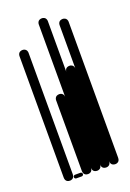

<svg xmlns="http://www.w3.org/2000/svg" viewBox="-93 -459 336 497"><g transform="rotate(-20 75.0 -210.0)"><path d="M0 -13H25V-348H0ZM13 -25Q9 -25 6 -23.5Q3 -22 1.5 -19Q0 -16 0 -13Q0 -9 1.5 -6Q3 -3 6 -1.5Q9 0 13 0Q16 0 19 -1.5Q22 -3 23.5 -6Q25 -9 25 -13Q25 -16 23.5 -19Q22 -22 19 -23.5Q16 -25 13 -25ZM13 -360Q9 -360 6 -358.5Q3 -357 1.5 -354Q0 -351 0 -348Q0 -344 1.5 -341Q3 -338 6 -336.5Q9 -335 13 -335Q16 -335 19 -336.5Q22 -338 23.5 -341Q25 -344 25 -348Q25 -351 23.5 -354Q22 -357 19 -358.5Q16 -360 13 -360Z M30 -10Q28 -10 26.5 -8.5Q25 -7 25 -5Q25 -3 26.5 -1.5Q28 0 30 0H45Q47 0 48.5 -1.5Q50 -3 50 -5Q50 -7 48.5 -8.5Q47 -10 45 -10Z M50 -13H75V-208H50ZM63 -25Q59 -25 56 -23.5Q53 -22 51.5 -19Q50 -16 50 -13Q50 -9 51.5 -6Q53 -3 56 -1.5Q59 0 63 0Q66 0 69 -1.5Q72 -3 73.5 -6Q75 -9 75 -13Q75 -16 73.5 -19Q72 -22 69 -23.5Q66 -25 63 -25ZM63 -220Q59 -220 56 -218.5Q53 -217 51.5 -214Q50 -211 50 -208Q50 -204 51.5 -201Q53 -198 56 -196.5Q59 -195 63 -195Q66 -195 69 -196.5Q72 -198 73.5 -201Q75 -204 75 -208Q75 -211 73.5 -214Q72 -217 69 -218.5Q66 -220 63 -220Z M75 -13H100V-408H75ZM88 -25Q84 -25 81 -23.5Q78 -22 76.5 -19Q75 -16 75 -13Q75 -9 76.5 -6Q78 -3 81 -1.5Q84 0 88 0Q91 0 94 -1.5Q97 -3 98.5 -6Q100 -9 100 -13Q100 -16 98.5 -19Q97 -22 94 -23.5Q91 -25 88 -25ZM88 -420Q84 -420 81 -418.5Q78 -417 76.5 -414Q75 -411 75 -408Q75 -404 76.5 -401Q78 -398 81 -396.5Q84 -395 88 -395Q91 -395 94 -396.5Q97 -398 98.5 -401Q100 -404 100 -408Q100 -411 98.5 -414Q97 -417 94 -418.5Q91 -420 88 -420Z M100 -13H125V-268H100ZM113 -25Q109 -25 106 -23.5Q103 -22 101.5 -19Q100 -16 100 -13Q100 -9 101.5 -6Q103 -3 106 -1.5Q109 0 113 0Q116 0 119 -1.5Q122 -3 123.5 -6Q125 -9 125 -13Q125 -16 123.5 -19Q122 -22 119 -23.5Q116 -25 113 -25ZM113 -280Q109 -280 106 -278.5Q103 -277 101.5 -274Q100 -271 100 -268Q100 -264 101.5 -261Q103 -258 106 -256.5Q109 -255 113 -255Q116 -255 119 -256.5Q122 -258 123.5 -261Q125 -264 125 -268Q125 -271 123.5 -274Q122 -277 119 -278.5Q116 -280 113 -280Z M125 -13H150V-388H125ZM138 -25Q134 -25 131 -23.5Q128 -22 126.5 -19Q125 -16 125 -13Q125 -9 126.5 -6Q128 -3 131 -1.5Q134 0 138 0Q141 0 144 -1.5Q147 -3 148.5 -6Q150 -9 150 -13Q150 -16 148.5 -19Q147 -22 144 -23.5Q141 -25 138 -25ZM138 -400Q134 -400 131 -398.5Q128 -397 126.5 -394Q125 -391 125 -388Q125 -384 126.5 -381Q128 -378 131 -376.5Q134 -375 138 -375Q141 -375 144 -376.5Q147 -378 148.5 -381Q150 -384 150 -388Q150 -391 148.5 -394Q147 -397 144 -398.5Q141 -400 138 -400Z"/></g></svg>

Font: Wavefont Thin
Style: Regular
Weight: 100
Monospace: yes
Version: Version 3.005;gftools[0.9.33]